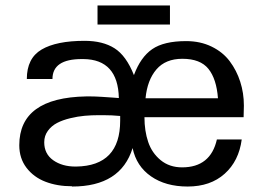

<svg xmlns="http://www.w3.org/2000/svg" viewBox="-20 -662 953 695"><path d="M769 -306.2Q763.7 -376.5 734.4 -412.8Q705.1 -449.2 640.1 -449.2Q579.1 -449.2 546.1 -410.6Q513.2 -372.1 506.8 -306.2ZM241.2 13.2 240.2 12.2Q187 12.2 144.5 -4.2Q102.1 -20.5 75.9 -54.7Q49.8 -88.9 49.8 -136.2Q49.8 -308.6 292 -313H307.1Q323.2 -313 347.7 -311.5Q372.1 -310.1 390.6 -308.6Q409.2 -307.1 410.2 -307.1Q407.2 -446.8 282.2 -448.2H275.9Q169.9 -448.2 169.9 -376H77.1Q77.1 -451.2 130.6 -482.7Q184.1 -514.2 286.1 -514.2Q352.1 -514.2 394.5 -487.3Q437 -460.4 464.8 -390.1Q488.8 -455.1 531 -484.1Q573.2 -513.2 653.8 -513.2Q705.1 -513.2 745.8 -493.4Q786.6 -473.6 811.5 -440.4Q836.4 -407.2 849.6 -366.2Q862.8 -325.2 862.8 -279.8L861.8 -237.8H502.9Q502.9 -188 516.4 -148.2Q529.8 -108.4 561.5 -82.3Q593.3 -56.2 639.2 -56.2Q742.2 -56.2 765.1 -157.2H855Q844.7 -79.1 793.2 -33Q741.7 13.2 659.2 13.2Q579.6 13.2 526.6 -23.7Q473.6 -60.5 460 -126Q417 13.2 241.2 13.2ZM595.2 -573.2H333V-642.1H595.2ZM415 -242.2Q385.3 -245.1 353 -245.1H337.9Q311.5 -245.1 286.6 -242.9Q261.7 -240.7 234.4 -234.1Q207 -227.5 186.8 -217Q166.5 -206.5 153.3 -188.5Q140.1 -170.4 140.1 -147Q140.1 -105 172.6 -82Q205.1 -59.1 252.9 -59.1H255.9Q415 -61.5 415 -225.1Z"/></svg>

Font: Perun
Style: Regular
Weight: 400
Version: Version 1.0000